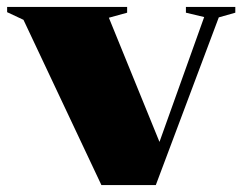

<svg xmlns="http://www.w3.org/2000/svg" viewBox="-42 -532 696 552"><path d="M587 -482 406 0H249.5L25.5 -475L-21.5 -497V-512H323.5V-495.5L271 -481L416.5 -124L545 -483L492.5 -495.5V-512H634.5V-495.5Z"/></svg>

Font: Newsreader Display ExtraBold
Style: Regular
Weight: 800
Designer: Hugues Gentile
Foundry: Production Type
Version: Version 1.001